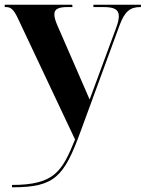

<svg xmlns="http://www.w3.org/2000/svg" viewBox="-20 -556 619 816"><path d="M31 230V240H34C211 240 252 196 322 4L488 -448C510 -507 532 -526 577 -526H579V-536H377V-526H419C465 -526 485 -516 485 -487C485 -474 481 -457 473 -436L388 -206C381 -186 371 -161 361 -133C351 -157 344 -173 321 -225L223 -450C215 -469 211 -483 211 -495C211 -518 229 -526 268 -526H288L287 -536H0V-526H6C27 -526 39 -514 56 -478L299 37C244 171 213 230 31 230Z"/></svg>

Font: Noto Serif Display
Style: Bold
Weight: 700
Designer: Monotype Design Team
Foundry: Monotype Imaging Inc.
Version: Version 2.009